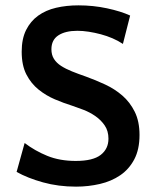

<svg xmlns="http://www.w3.org/2000/svg" viewBox="-20 -685 582 717"><path d="M172 -501Q172 -480 181.5 -465Q191 -450 208 -439Q225 -428 248.5 -418.5Q272 -409 301 -399Q337 -386 372.5 -369.5Q408 -353 436.5 -328.5Q465 -304 483 -268Q501 -232 501 -181Q501 -127 481.5 -90Q462 -53 429 -30.5Q396 -8 353 2Q310 12 264 12Q198 12 140.5 -4Q83 -20 42 -43L72 -151Q110 -122 156.5 -103Q203 -84 263 -84Q327 -84 356 -106.5Q385 -129 385 -167Q385 -196 371 -216.5Q357 -237 336 -251.5Q315 -266 291.5 -275Q268 -284 250 -290Q218 -300 185 -314Q152 -328 124 -350.5Q96 -373 78.5 -407Q61 -441 61 -492Q61 -540 77.5 -573Q94 -606 122.5 -626.5Q151 -647 189.5 -656Q228 -665 273 -665Q328 -665 379.5 -654Q431 -643 466 -627L439 -521Q421 -533 400 -542Q379 -551 356.5 -557Q334 -563 311.5 -566.5Q289 -570 269 -570Q224 -570 198 -553Q172 -536 172 -501Z"/></svg>

Font: Quattrocento Sans
Style: Bold
Weight: 700
Designer: Pablo Impallari
Foundry: Pablo Impallari, Igino Marini, Brenda Gallo
Version: Version 2.000